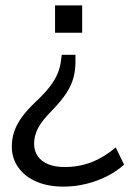

<svg xmlns="http://www.w3.org/2000/svg" viewBox="-20 -506 483 715"><path d="M216 189Q159 189 116 170.5Q73 152 48.5 118Q24 84 24 40Q24 11 32.5 -15Q41 -41 60.5 -68.5Q80 -96 115 -129Q147 -159 166 -184Q185 -209 194.5 -232Q204 -255 207 -279L210 -302H261V-275Q261 -245 253.5 -216.5Q246 -188 227 -159Q208 -130 176 -97Q136 -57 121.5 -28.5Q107 0 107 29Q107 56 120.5 75.5Q134 95 159.5 105.5Q185 116 220 116Q275 116 322 97.5Q369 79 411 43L442 107Q416 131 380 149.5Q344 168 302 178.5Q260 189 216 189ZM185 -384V-486H286V-384Z"/></svg>

Font: NunitoSans1
Style: Book
Weight: 400
Designer: Vernon Adams
Foundry: Vernon Adams
Version: Version 3.101;gftools[0.9.27]